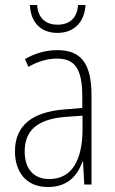

<svg xmlns="http://www.w3.org/2000/svg" viewBox="-20 -740 460 770"><path d="M323 -720H293C290 -671 262 -641 211 -641C161 -641 132 -670 129 -720H100C103 -647 147 -608 210 -608C277 -608 319 -651 323 -720ZM210 -539C165 -539 119 -526 80 -503L94 -472C136 -496 174 -505 208 -505C279 -505 310 -466 310 -353V-307L237 -301C111 -291 40 -238 40 -133C40 -54 82 10 172 10C254 10 291 -38 311 -92H313L318 0H347V-357C347 -486 305 -539 210 -539ZM240 -271 311 -276V-218C310 -101 270 -22 178 -22C115 -22 79 -62 79 -133C79 -219 133 -262 240 -271Z"/></svg>

Font: Noto Sans Myanmar UI Condensed ExtraLight
Style: Regular
Weight: 200
Width: 3
Designer: Monotype Design Team
Foundry: Monotype Imaging Inc.
Version: Version 2.103